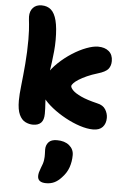

<svg xmlns="http://www.w3.org/2000/svg" viewBox="-70 -809 818 1236"><g transform="rotate(5 339.0 -191.0)"><path d="M547 7Q508 7 460.5 -8.5Q413 -24 365.5 -50Q318 -76 279 -107Q240 -138 216 -170Q192 -202 192 -229Q192 -273 217 -316Q242 -359 282 -397Q322 -435 368 -464.5Q414 -494 458 -510.5Q502 -527 533 -527Q577 -527 603 -505Q629 -483 629 -442Q629 -411 612.5 -390.5Q596 -370 545 -355Q508 -344 478 -330.5Q448 -317 426.5 -303.5Q405 -290 394 -278Q383 -266 383 -259Q383 -248 399 -231.5Q415 -215 453.5 -197Q492 -179 559 -163Q597 -155 613 -129Q629 -103 629 -75Q629 -38 608.5 -15.5Q588 7 547 7ZM159 10Q133 10 109 -2Q85 -14 70 -46Q55 -78 55 -137Q55 -175 62 -236.5Q69 -298 75.5 -375Q82 -452 82 -534Q82 -568 80.5 -591.5Q79 -615 77.5 -631.5Q76 -648 74.5 -659.5Q73 -671 73 -681Q73 -717 93 -738.5Q113 -760 148 -760Q185 -760 209 -739Q233 -718 245 -671Q257 -624 257 -546Q257 -509 253.5 -473Q250 -437 245.5 -402.5Q241 -368 236 -335Q231 -302 227.5 -270.5Q224 -239 224 -209Q224 -166 226.5 -133.5Q229 -101 229 -67Q229 -27 211 -8.5Q193 10 159 10ZM276 378Q221 378 221 336Q221 325 224 313Q227 301 234 283Q247 253 250 231Q253 209 252 192.5Q251 176 251 162Q251 134 268 115Q285 96 322 96Q372 96 401.5 120.5Q431 145 431 183Q431 225 418 262.5Q405 300 374 332Q352 356 328.5 367Q305 378 276 378Z"/></g></svg>

Font: Shantell Sans ExtraBold
Style: Regular
Weight: 800
Designer: Stephen Nixon, Anya Danilova, Shantell Martin
Foundry: Arrow Type
Version: Version 1.011;[c5ecc13dd]